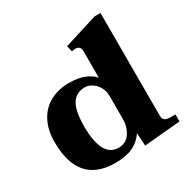

<svg xmlns="http://www.w3.org/2000/svg" viewBox="-165 -862 993 1016"><g transform="rotate(-30 332.0 -353.5)"><path d="M30 -246Q30 -321 58.5 -374Q87 -427 137.5 -453.5Q188 -480 252 -480Q354 -480 403 -425V-586Q403 -620 371 -620Q363 -620 350 -616L341 -653L546 -717H582V-92Q582 -72 591.5 -63Q601 -54 627 -54H657V-11L436 9L431 -70Q405 -30 362.5 -10Q320 10 255 10Q30 10 30 -246ZM404 -173V-313Q404 -344 390 -368Q376 -392 355 -405Q334 -418 314 -418Q258 -418 232.5 -375Q207 -332 207 -241Q207 -51 310 -51Q354 -51 379 -87Q404 -123 404 -173Z"/></g></svg>

Font: Taviraj
Style: Bold
Weight: 700
Designer: Katatrad Team
Foundry: CadsonDemak
Version: Version 1.001